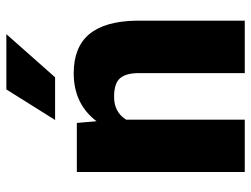

<svg xmlns="http://www.w3.org/2000/svg" viewBox="-113 -677 790 604"><g transform="rotate(-90 282.0 -375.0)"><path d="M197.3 -528.3 202.6 -466.3Q257.3 -538.1 353.5 -538.1Q436 -538.1 476.8 -488.8Q517.6 -439.5 519 -340.3V0H354V-333.5Q354 -373.5 337.9 -392.3Q321.8 -411.1 279.3 -411.1Q231 -411.1 207.5 -373V0H43V-528.3ZM302.7 -750H476.6L340.8 -596.7H206.5Z"/></g></svg>

Font: Roboto
Style: Regular
Weight: 900
Designer: Google
Version: Version 2.001171; 2014